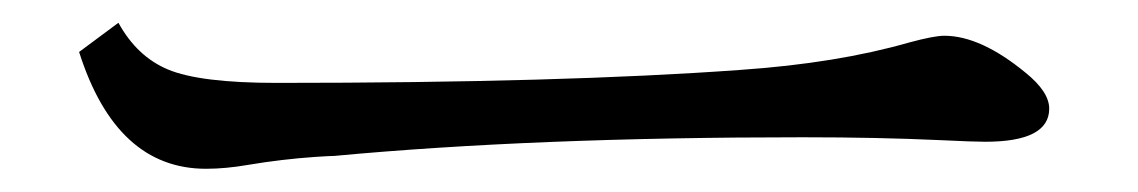

<svg xmlns="http://www.w3.org/2000/svg" viewBox="-20 -492 990 167"><path d="M83 -472.2Q99.1 -442.9 126 -431.6Q153.8 -419.9 220.7 -419.9Q469.2 -419.9 624 -431.2Q708 -437 771 -455.1Q792.5 -460.9 801.3 -460.9Q833 -460.9 872.1 -428.7Q892.6 -412.1 892.6 -397.5Q892.6 -368.7 836.9 -368.7Q826.7 -368.7 797.9 -370.1Q743.7 -372.6 678.2 -372.6Q444.3 -372.6 271 -356.4Q267.6 -356.4 253.9 -355.5Q225.1 -353.5 195.8 -348.6Q176.3 -345.2 159.2 -345.2Q81.1 -345.2 48.8 -446.8Z"/></svg>

Font: BIZ UDPMincho
Style: Regular
Weight: 400
Designer: TypeBank Co., Ltd.
Foundry: Morisawa Inc.
Version: Version 1.06